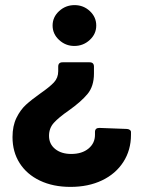

<svg xmlns="http://www.w3.org/2000/svg" viewBox="-20 -522 561 752"><path d="M357 -422Q357 -389 331.5 -365.5Q306 -342 271 -342Q237 -342 211.5 -365.5Q186 -389 186 -422Q186 -455 211.5 -478.5Q237 -502 272 -502Q307 -502 332 -478.5Q357 -455 357 -422ZM348 -261V-234Q348 -184 322.5 -153.5Q297 -123 249 -89Q210 -62 191 -41Q172 -20 172 10Q172 42 196 61.5Q220 81 259 81Q301 81 326.5 60Q352 39 352 6V-5Q352 -21 369 -21L476 -17Q483 -17 488 -13.5Q493 -10 493 -5V6Q493 66 463 112.5Q433 159 379.5 184.5Q326 210 256 210Q188 210 136.5 185.5Q85 161 57 117Q29 73 29 15Q29 -29 44.5 -60.5Q60 -92 82 -112Q104 -132 138 -156Q174 -181 191 -199Q208 -217 208 -243V-261Q208 -278 225 -278H331Q348 -278 348 -261Z"/></svg>

Font: Barlow
Style: Bold
Weight: 700
Designer: Jeremy Tribby
Foundry: Jeremy Tribby
Version: Version 1.101 August 23, 2024